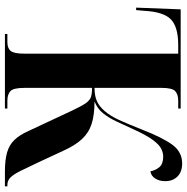

<svg xmlns="http://www.w3.org/2000/svg" viewBox="-10 -750 760 780"><g transform="rotate(90 370.0 -360.0)"><path d="M118 0V-10H151Q176 -10 187 -23.5Q198 -37 198 -79V-704H163Q89 -704 58.5 -674Q28 -644 24 -566L21 -533H11L18 -714H421V-704H389Q364 -704 350.5 -692Q337 -680 337 -636V-364Q370 -364 391.5 -374Q413 -384 431 -405Q451 -428 467.5 -464Q484 -500 506 -556Q540 -643 569 -681.5Q598 -720 644 -720Q678 -720 697 -701Q716 -682 716 -651Q716 -628 705.5 -611Q695 -594 676 -591Q672 -612 659 -627.5Q646 -643 616 -643Q601 -643 584.5 -635Q568 -627 549 -601.5Q530 -576 507 -526Q489 -487 474 -454.5Q459 -422 440 -398.5Q421 -375 392 -364Q446 -364 482.5 -352.5Q519 -341 545 -313Q571 -285 593 -236L639 -137Q661 -90 675 -62Q689 -34 701.5 -22Q714 -10 731 -10H737V0H677Q629 0 598.5 -9Q568 -18 548 -39Q528 -60 512 -96L432 -267Q413 -308 400.5 -326.5Q388 -345 374 -349.5Q360 -354 337 -354V-80Q337 -34 350.5 -22Q364 -10 389 -10H421V0Z"/></g></svg>

Font: Noto Serif Display Condensed
Style: Bold
Weight: 700
Width: 3
Designer: Monotype Design Team
Foundry: Monotype Imaging Inc.
Version: Version 2.009